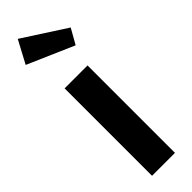

<svg xmlns="http://www.w3.org/2000/svg" viewBox="-281 -823 823 823"><g transform="rotate(-45 131.0 -411.0)"><path d="M198 0H59V-530H198ZM262 -696 223 -627 12 -719 67 -822Z"/></g></svg>

Font: Fira Sans Condensed SemiBold
Style: Regular
Weight: 600
Width: 3
Designer: bBox Type GmbH & Carrois Corporate GbR & Edenspiekermann AG
Foundry: bBox Type GmbH & Carrois Corporate GbR & Edenspiekermann AG
Version: Version 4.301